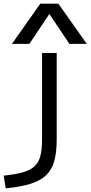

<svg xmlns="http://www.w3.org/2000/svg" viewBox="-107 -810 495 1050"><path d="M-87 150.6Q-22.7 143.9 18.5 132.1Q59.7 120.3 82.5 98.6Q105.3 77 114.1 41.6Q123 6.3 123 -47V-520H203.1V-47Q203.1 23 189.7 70.8Q176.4 118.7 145 148.5Q113.7 178.3 59.7 195.2Q5.7 212 -75.7 220ZM-41.7 -570 113.3 -790H212.1L367.7 -570H272.6L164 -731.9H162L53.4 -570Z"/></svg>

Font: M PLUS 2 Thin
Style: Regular
Weight: 100
Designer: Coji Morishita
Foundry: UNDERFOREST DESIGN
Version: Version 1.001